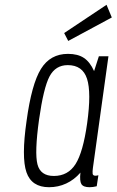

<svg xmlns="http://www.w3.org/2000/svg" viewBox="-20 -772 487 802"><path d="M393 -537 373 -475Q356 -513 330.5 -530Q305 -547 264 -547Q190 -547 151 -484Q112 -421 91 -267Q69 -115 90.5 -52.5Q112 10 185 10Q223 10 256.5 -5.5Q290 -21 316 -51Q312 -16 320 -3Q328 10 354 10Q362 10 368.5 9Q375 8 384 6L391 -40Q387 -39 384 -38.5Q381 -38 379 -38Q368 -38 367 -46.5Q366 -55 368 -70L433 -537ZM344 -257Q327 -136 295.5 -86.5Q264 -37 205 -37Q149 -37 136.5 -85.5Q124 -134 143 -272Q162 -406 187 -453Q212 -500 263 -500Q325 -500 343.5 -443Q362 -386 344 -257ZM265 -601 447 -699 425 -752 248 -634Z"/></svg>

Font: Secuela ExtLt
Style: Italic
Weight: 200
Italic angle: -8°
Designer: Fernando Haro
Foundry: deFharo
Version: Version 1.704